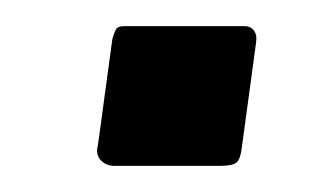

<svg xmlns="http://www.w3.org/2000/svg" viewBox="-20 -447 241 147"><path d="M165 -333Q164 -325 161 -322.5Q158 -320 148 -320H68Q61 -320 57 -324.5Q53 -329 55 -336L66 -417Q68 -424 69.5 -425.5Q71 -427 76 -427H167Q172 -427 174.5 -423.5Q177 -420 176 -414Z"/></svg>

Font: Libre Franklin
Style: Italic
Weight: 400
Italic angle: -8°
Designer: Pablo Impallari, Rodrigo Fuenzalida, Nhung Nguyen
Foundry: Impallari Type
Version: Version 3.000